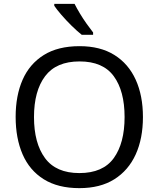

<svg xmlns="http://www.w3.org/2000/svg" viewBox="-20 -964 821 994"><path d="M720 -358Q720 -247 682.5 -164.5Q645 -82 572 -36Q499 10 391 10Q280 10 206.5 -36Q133 -82 97 -165Q61 -248 61 -359Q61 -469 97 -551Q133 -633 206.5 -679Q280 -725 392 -725Q499 -725 572 -679.5Q645 -634 682.5 -551.5Q720 -469 720 -358ZM156 -358Q156 -223 213 -145.5Q270 -68 391 -68Q513 -68 569 -145.5Q625 -223 625 -358Q625 -493 569 -569.5Q513 -646 392 -646Q271 -646 213.5 -569.5Q156 -493 156 -358ZM366 -944Q377 -922 393.5 -894.5Q410 -867 428.5 -841Q447 -815 462 -796V-784H403Q380 -802 351 -830.5Q322 -859 297.5 -887.5Q273 -916 261 -934V-944Z"/></svg>

Font: Noto Sans Indic Siyaq Numbers
Style: Regular
Weight: 400
Designer: Monotype Design Team
Foundry: Monotype Imaging Inc.
Version: Version 2.002; ttfautohint (v1.8.4.7-5d5b)